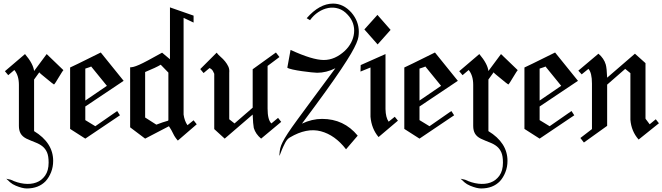

<svg xmlns="http://www.w3.org/2000/svg" viewBox="-20 -773 3764 1091"><path d="M340.5 -374.2Q283.2 -430 245.3 -465.8L173.7 -369.5Q168.9 -410.5 122.1 -465.8L7.9 -368.4L26.8 -345.8L61.6 -375.3Q87.4 -343.7 87.4 -291.1V-57.4Q87.4 -31.6 97.4 -14.2Q107.4 3.2 130 14.7Q158.9 27.9 182.4 36.8Q205.8 45.8 222.1 59.2Q238.4 72.6 247.4 93.4Q256.3 114.2 256.3 151.1Q256.3 196.8 236.3 225Q216.3 253.2 185.5 264.2Q154.7 275.3 116.6 270.8Q78.4 266.3 41.6 248.4L15.8 242.6Q24.7 251.6 37.6 262.9Q50.5 274.2 69.5 282.1Q107.4 297.9 132.1 297.9Q199.5 297.9 239.5 256.3Q258.4 235.3 270.3 205.5Q282.1 175.8 282.1 141.1Q282.1 89.5 254.7 47.1Q227.4 4.7 173.7 -27.9V-321.1L203.7 -362.6Q202.6 -360.5 215.5 -350Q228.4 -339.5 243.4 -327.1Q258.4 -314.7 271.8 -303.9Q285.3 -293.2 286.3 -293.2Q287.9 -292.1 296.3 -305Q304.7 -317.9 314.2 -334.2Q323.7 -350.5 332.1 -363.2Q340.5 -375.8 340.5 -374.2Z M682.6 -313.7 552.6 -474.7Q468.9 -433.2 425.3 -411.8Q381.6 -390.5 378.4 -389.5V-40.5L464.7 14.7L661.6 -117.9L645.8 -142.1L521.6 -55.8L464.7 -90.5V-167.9ZM587.4 -285.3 464.7 -201.6V-383.2Q476.8 -387.4 485.3 -390Q493.7 -392.6 497.9 -395.3Z M1097.9 -66.8 1080 -89.5 1045.3 -61.6Q1028.4 -85.3 1023.2 -122.1V-671.6L1080 -644.7V-684.2L945.8 -731.1H944.7L945.8 -730V-436.3L901.1 -473.7Q852.6 -446.8 821.3 -430Q790 -413.2 770.5 -404.7Q751.1 -396.3 739.7 -393.4Q728.4 -390.5 719.5 -390.5V-49.5L804.7 14.7L940 -55.8Q947.9 -43.7 953.7 -33.7Q959.5 -23.7 964.2 -13.4Q968.9 -3.2 975.3 6.3Q981.6 15.8 990.5 25.8ZM936.8 -90.5 935.8 -89.5V-87.4Q920 -83.2 903.2 -77.4Q886.3 -71.6 868.4 -64.7L804.7 -105.3V-363.7Q867.4 -389.5 893.2 -405.3L936.8 -360.5Z M1577.9 -80.5 1560 -103.2 1522.1 -71.6Q1500.5 -92.1 1500.5 -155.8V-398.4L1567.9 -448.9L1547.9 -474.7L1415.8 -379.5V-161.1L1312.6 -71.6L1282.6 -95.3V-359.5Q1284.7 -379.5 1277.4 -395Q1270 -410.5 1258.9 -424.2Q1247.9 -437.9 1234.2 -449.5Q1220.5 -461.1 1211.1 -473.7L1117.9 -380.5L1136.8 -357.9L1170.5 -386.3Q1185.3 -379.5 1190.8 -367.6Q1196.3 -355.8 1197.4 -353.7V-39.5L1256.8 14.7L1415.8 -122.1Q1417.9 -66.8 1422.1 -45.8Q1432.6 -11.1 1463.7 14.7Z M2018.9 -592.1Q2018.9 -652.6 1976.8 -701.6Q1931.1 -752.6 1872.6 -752.6Q1795.3 -752.6 1722.6 -669.5L1741.6 -658.4Q1761.6 -686.3 1788.7 -704.2Q1815.8 -722.1 1845.3 -727.6Q1874.7 -733.2 1903.4 -724.2Q1932.1 -715.3 1955.3 -689.5Q1976.8 -666.8 1985.8 -640.3Q1994.7 -613.7 1991.8 -585.5Q1988.9 -557.4 1975.5 -531.6Q1962.1 -505.8 1940 -484.7Q1883.7 -432.1 1820 -432.1Q1755.3 -432.1 1631.1 -489.5L1612.6 -388.4Q1619.5 -383.2 1643.4 -377.9Q1667.4 -372.6 1695.5 -368.7Q1723.7 -364.7 1748.4 -362.1Q1773.2 -359.5 1782.1 -359.5Q1834.2 -359.5 1885.8 -385.3Q1810 -283.2 1757.9 -212.6Q1705.8 -142.1 1670.5 -93.9Q1635.3 -45.8 1615.8 -16.1Q1596.3 13.7 1586.1 34.2Q1575.8 54.7 1572.4 70Q1568.9 85.3 1567.9 104.2Q1566.8 117.9 1570.3 107.6Q1573.7 97.4 1581.6 78.4Q1589.5 59.5 1600.5 38.2Q1611.6 16.8 1627.4 7.9Q1722.6 -48.4 1803.2 -27.1Q1883.7 -5.8 1946.3 75.3L2012.6 -2.1Q1934.2 -97.4 1810 -97.4Q1752.6 -97.4 1695.8 -70.5Q1773.7 -174.7 1828.2 -250.3Q1882.6 -325.8 1918.4 -379.5Q1954.2 -433.2 1974.5 -467.9Q1994.7 -502.6 2004.7 -526.1Q2014.7 -549.5 2016.8 -564.2Q2018.9 -578.9 2018.9 -592.1Z M2241.1 -87.4 2223.2 -109.5 2188.4 -81.6Q2171.6 -105.3 2170.5 -153.2V-465.8L2029.5 -403.2L2028.4 -366.3L2085.3 -389.5V-109.5Q2091.1 -41.6 2131.1 5.8ZM2199.5 -603.2 2124.7 -688.4 2050.5 -605.8 2125.8 -520.5Z M2581.6 -313.7 2451.6 -474.7Q2367.9 -433.2 2324.2 -411.8Q2280.5 -390.5 2277.4 -389.5V-40.5L2363.7 14.7L2560.5 -117.9L2544.7 -142.1L2420.5 -55.8L2363.7 -90.5V-167.9ZM2486.3 -285.3 2363.7 -201.6V-383.2Q2375.8 -387.4 2384.2 -390Q2392.6 -392.6 2396.8 -395.3Z M2922.1 -374.2Q2864.7 -430 2826.8 -465.8L2755.3 -369.5Q2750.5 -410.5 2703.7 -465.8L2589.5 -368.4L2608.4 -345.8L2643.2 -375.3Q2668.9 -343.7 2668.9 -291.1V-57.4Q2668.9 -31.6 2678.9 -14.2Q2688.9 3.2 2711.6 14.7Q2740.5 27.9 2763.9 36.8Q2787.4 45.8 2803.7 59.2Q2820 72.6 2828.9 93.4Q2837.9 114.2 2837.9 151.1Q2837.9 196.8 2817.9 225Q2797.9 253.2 2767.1 264.2Q2736.3 275.3 2698.2 270.8Q2660 266.3 2623.2 248.4L2597.4 242.6Q2606.3 251.6 2619.2 262.9Q2632.1 274.2 2651.1 282.1Q2688.9 297.9 2713.7 297.9Q2781.1 297.9 2821.1 256.3Q2840 235.3 2851.8 205.5Q2863.7 175.8 2863.7 141.1Q2863.7 89.5 2836.3 47.1Q2808.9 4.7 2755.3 -27.9V-321.1L2785.3 -362.6Q2784.2 -360.5 2797.1 -350Q2810 -339.5 2825 -327.1Q2840 -314.7 2853.4 -303.9Q2866.8 -293.2 2867.9 -293.2Q2869.5 -292.1 2877.9 -305Q2886.3 -317.9 2895.8 -334.2Q2905.3 -350.5 2913.7 -363.2Q2922.1 -375.8 2922.1 -374.2Z M3264.2 -313.7 3134.2 -474.7Q3050.5 -433.2 3006.8 -411.8Q2963.2 -390.5 2960 -389.5V-40.5L3046.3 14.7L3243.2 -117.9L3227.4 -142.1L3103.2 -55.8L3046.3 -90.5V-167.9ZM3168.9 -285.3 3046.3 -201.6V-383.2Q3058.4 -387.4 3066.8 -390Q3075.3 -392.6 3079.5 -395.3Z M3724.2 -72.6 3706.3 -95.3 3671.6 -66.8Q3661.6 -81.6 3654.7 -89.5Q3647.9 -97.4 3647.9 -99.5V-414.2L3587.9 -467.9L3430 -331.6Q3427.9 -386.3 3422.1 -406.3Q3412.1 -441.1 3380.5 -467.9L3266.3 -371.6L3285.3 -350.5L3323.7 -381.6Q3343.7 -359.5 3343.7 -297.9V-39.5L3277.9 11.1L3297.9 36.8L3430 -57.9V-292.1L3532.6 -381.6L3562.1 -357.4V-92.6Q3567.4 -26.8 3608.9 20Z"/></svg>

Font: MM Bagan
Style: Regular
Weight: 400
Designer: Khon Soe Zaw Thu
Version: Version 1.00 July 10, 2016, initial release